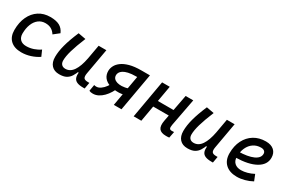

<svg xmlns="http://www.w3.org/2000/svg" viewBox="74 -1397 3369 2279"><g transform="rotate(30 1758.0 -258.0)"><path d="M271.5 -83Q322.3 -83 370.8 -99.6Q419.4 -116.2 457 -143.1L492.2 -63Q444.3 -30.3 382.8 -10.3Q321.3 9.8 257.3 9.8Q161.1 9.8 108.4 -40Q55.7 -89.8 55.7 -180.2Q55.7 -285.2 92.3 -363Q128.9 -440.9 195.1 -484.1Q261.2 -527.3 350.1 -527.3Q430.2 -527.3 477.5 -502Q524.9 -476.6 549.3 -419.9L473.6 -359.9Q448.2 -398.9 415.5 -416.7Q382.8 -434.6 336.4 -434.6Q283.7 -434.6 243.9 -404.3Q204.1 -374 182.4 -319.3Q160.6 -264.6 160.2 -190.9Q160.6 -139.6 189.7 -111.3Q218.8 -83 271.5 -83Z M777.3 10.3Q709 10.3 671.4 -30.5Q633.8 -71.3 633.8 -145Q633.8 -219.7 658 -310.3Q682.1 -400.9 735.8 -527.3L839.4 -508.3Q786.1 -378.9 762.2 -295.7Q738.3 -212.4 738.3 -157.2Q738.3 -121.6 756.8 -102.1Q775.4 -82.5 809.1 -82.5Q874 -82.5 916.5 -145.3Q959 -208 981.4 -325.7L972.7 -122.6H940.4L968.3 -146Q951.2 -98.1 929.2 -63Q907.2 -27.8 871.8 -8.8Q836.4 10.3 777.3 10.3ZM1102.5 4.9Q1049.8 4.9 1018.6 -9Q987.3 -22.9 976.1 -52.7Q964.8 -82.5 971.2 -129.9L965.3 -234.9L1015.6 -517.6H1121.6L1059.1 -165.5Q1050.8 -118.7 1063.7 -99.6Q1076.7 -80.6 1119.6 -80.6H1140.6L1125.5 4.9Z M1501.5 -155.8Q1427.2 -154.3 1373.8 -172.6Q1320.3 -190.9 1292 -227.3Q1263.7 -263.7 1263.7 -316.4Q1263.7 -351.6 1281.5 -387.2Q1299.3 -422.9 1338.9 -452.4Q1378.4 -481.9 1443.1 -499.8Q1507.8 -517.6 1601.6 -517.6H1631.8L1615.7 -424.8H1585.4Q1520 -424.8 1477.5 -414.8Q1435.1 -404.8 1411.1 -388.9Q1387.2 -373 1377.7 -354.7Q1368.2 -336.4 1368.2 -319.8Q1368.2 -291.5 1384.5 -273.4Q1400.9 -255.4 1428.7 -247.3Q1456.5 -239.3 1490.7 -240.2Q1511.7 -241.2 1533.7 -245.1Q1555.7 -249 1578.1 -256.8L1568.8 -165.5Q1549.3 -160.6 1535.2 -158.7Q1521 -156.7 1501.5 -155.8ZM1239.3 9.8Q1222.7 9.8 1211.4 7.6Q1200.2 5.4 1188 0L1203.1 -87.4Q1210.4 -84.5 1219.2 -83.7Q1228 -83 1235.4 -83Q1262.7 -83 1293 -104Q1323.2 -125 1347.7 -159.4Q1372.1 -193.8 1382.3 -233.9L1470.2 -207.5Q1454.6 -165 1430.7 -126Q1406.7 -86.9 1376.7 -56.4Q1346.7 -25.9 1311.8 -8.1Q1276.9 9.8 1239.3 9.8ZM1522.5 0 1613.8 -517.6H1718.8L1627.4 0Z M1794.4 0 1885.3 -517.6H1990.2L1899.4 0ZM1862.8 -216.3 1877.4 -301.3H2253.9L2239.3 -216.3ZM2242.2 9.8Q2172.9 9.8 2147 -25.1Q2121.1 -60.1 2135.7 -136.7L2208 -517.6H2312.5L2241.2 -141.6Q2234.9 -106 2241 -91.3Q2247.1 -76.7 2272.9 -76.7Q2286.6 -76.7 2303.2 -78.1L2286.6 7.3Q2277.3 8.8 2266.4 9.3Q2255.4 9.8 2242.2 9.8Z M2535.2 10.3Q2466.8 10.3 2429.2 -30.5Q2391.6 -71.3 2391.6 -145Q2391.6 -219.7 2415.8 -310.3Q2439.9 -400.9 2493.7 -527.3L2597.2 -508.3Q2543.9 -378.9 2520 -295.7Q2496.1 -212.4 2496.1 -157.2Q2496.1 -121.6 2514.6 -102.1Q2533.2 -82.5 2566.9 -82.5Q2631.8 -82.5 2674.3 -145.3Q2716.8 -208 2739.3 -325.7L2730.5 -122.6H2698.2L2726.1 -146Q2709 -98.1 2687 -63Q2665 -27.8 2629.6 -8.8Q2594.2 10.3 2535.2 10.3ZM2860.4 4.9Q2807.6 4.9 2776.4 -9Q2745.1 -22.9 2733.9 -52.7Q2722.7 -82.5 2729 -129.9L2723.1 -234.9L2773.4 -517.6H2879.4L2816.9 -165.5Q2808.6 -118.7 2821.5 -99.6Q2834.5 -80.6 2877.4 -80.6H2898.4L2883.3 4.9Z M3216.3 -83Q3255.4 -83 3299.8 -95.2Q3344.2 -107.4 3385.3 -129.4L3418.9 -45.9Q3371.1 -19.5 3316.4 -4.9Q3261.7 9.8 3211.9 9.8Q3111.3 9.8 3054.9 -43Q2998.5 -95.7 2998.5 -189.9Q2998.5 -291.5 3036.9 -367.2Q3075.2 -442.9 3144 -485.1Q3212.9 -527.3 3304.7 -527.3Q3377 -527.3 3417.2 -491.2Q3457.5 -455.1 3457.5 -390.6Q3457.5 -294.9 3359.6 -239.7Q3261.7 -184.6 3086.4 -181.2L3076.2 -259.3Q3207 -261.2 3280 -293.9Q3353 -326.7 3353 -384.3Q3353 -407.7 3336.9 -421.1Q3320.8 -434.6 3291 -434.6Q3232.9 -434.6 3188.7 -404.8Q3144.5 -375 3119.9 -321.3Q3095.2 -267.6 3094.7 -195.8Q3095.2 -142.6 3127.4 -112.8Q3159.7 -83 3216.3 -83Z"/></g></svg>

Font: Cascadia Code PL
Style: Italic
Weight: 400
Italic angle: -10°
Monospace: yes
Designer: Aaron Bell
Foundry: Saja Typeworks
Version: Version 2404.023